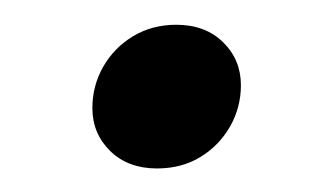

<svg xmlns="http://www.w3.org/2000/svg" viewBox="-20 -298 274 159"><path d="M126 -277.5Q150 -277.5 164.8 -263Q179.5 -248.5 179.5 -227.5Q179.5 -209 170.5 -193.2Q161.5 -177.5 146 -168Q130.5 -158.5 110 -158.5Q86 -158.5 71.2 -173Q56.5 -187.5 56.5 -208.5Q56.5 -227 65.5 -242.8Q74.5 -258.5 90.2 -268Q106 -277.5 126 -277.5Z"/></svg>

Font: Newsreader 18pt
Style: Italic
Weight: 400
Italic angle: -17°
Version: Version 1.003